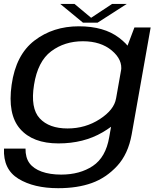

<svg xmlns="http://www.w3.org/2000/svg" viewBox="-22 -729 837 982"><path d="M275.5 233.5Q374 233.5 447.2 207.2Q520.5 181 577 120Q633.5 59 651.5 -41.5L748.5 -588.5H665.5L610 -442L536.5 -27Q519 75.5 452.8 119.8Q386.5 164 291 164Q233.5 164 191.2 148.8Q149 133.5 128.5 105.2Q108 77 108.5 31H-1.5Q-6.5 137 72.2 185.2Q151 233.5 275.5 233.5ZM277 4.5Q405.5 4.5 502.5 -52.2Q599.5 -109 608.5 -161L571.5 -225.5Q562 -167.5 488.5 -119.8Q415 -72 323.5 -72Q229 -72 181 -123.8Q133 -175.5 152 -295Q171 -415 239.5 -466.5Q308 -518 402 -518Q493.5 -518 550 -470.5Q606.5 -423 597 -365.5L655 -426.5Q664 -477 587 -535.8Q510 -594.5 381 -594.5Q249.5 -594.5 154.2 -521.5Q59 -448.5 37.5 -295.5Q16 -144 80.8 -69.8Q145.5 4.5 277 4.5ZM402.5 -613H477L626.5 -709H551.5L444 -638L359 -709H286Z"/></svg>

Font: Anybody Expanded
Style: Italic
Weight: 400
Width: 7
Italic angle: -10°
Version: Version 1.113;gftools[0.9.25]